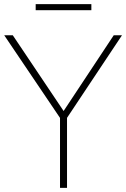

<svg xmlns="http://www.w3.org/2000/svg" viewBox="-30 -911 611 931"><path d="M261 0V-353.5L270 -326L-9.5 -740H32L287 -360H270L521.5 -740H561.5L286 -326L295 -353.5V0ZM143 -861.5V-891H413V-861.5Z"/></svg>

Font: Encode Sans SC Condensed Thin Thin
Style: Regular
Weight: 250
Version: Version 3.002